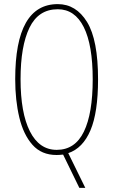

<svg xmlns="http://www.w3.org/2000/svg" viewBox="-20 -744 551 934"><path d="M457 -358Q457 -197 420 -110Q383 -23 312 1L395 170H366L287 8Q277 9 269.5 9.5Q262 10 255 10Q182 10 138 -39.5Q94 -89 74 -172.5Q54 -256 54 -359Q54 -724 261 -724Q350 -724 403.5 -637Q457 -550 457 -358ZM80 -359Q80 -195 125.5 -105Q171 -15 256 -15Q345 -15 388 -103.5Q431 -192 431 -358Q431 -525 387.5 -612Q344 -699 261 -699Q167 -699 123.5 -609.5Q80 -520 80 -359Z"/></svg>

Font: Noto Sans Lao Looped ExtraCondensed Thin
Style: Regular
Weight: 100
Width: 2
Designer: Mark Frömberg, Ben Mitchell
Foundry: The Fontpad Ltd
Version: Version 1.002; ttfautohint (v1.8.4.7-5d5b)